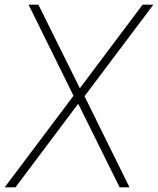

<svg xmlns="http://www.w3.org/2000/svg" viewBox="-40 -800 675 820"><path d="M513 0H471L294 -357L26 0H-20L274 -391L82 -780H124L301 -423L569 -780H615L321 -389Z"/></svg>

Font: Tanohe Sans ExtraLight
Style: Italic
Weight: 200
Designer: Village Type and Design LLC & Cristiano Sobral
Foundry: Cooper Hewitt Smithsonian Design Museum
Version: Version 1.00;September 29, 2021;FontCreator 13.0.0.2655 64-b